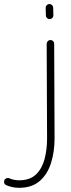

<svg xmlns="http://www.w3.org/2000/svg" viewBox="-93 -690 345 937"><path d="M129.9 -652.3Q129.9 -659.7 135.3 -665Q140.6 -670.4 148.4 -670.4Q155.8 -670.4 161.1 -665Q166.5 -659.7 166.5 -652.3L167.5 -615.7V-615.2Q167.5 -607.4 162.1 -602.1Q156.7 -596.7 148.9 -596.7Q141.6 -596.7 136.2 -602.1Q130.9 -607.4 130.9 -614.7L129.9 -651.4ZM153.3 -494.6Q161.1 -494.6 166.3 -489.3Q171.4 -483.9 171.4 -476.1L173.3 -14.2Q173.3 49.8 156.2 104.7Q139.2 159.7 101.1 193.1Q63 226.6 -0.5 226.6Q-31.7 226.6 -62 213.9Q-73.2 209.5 -73.2 196.8Q-73.2 189 -67.9 183.8Q-62.5 178.7 -54.7 178.7Q-50.3 178.7 -47.4 180.2Q-24.4 189.9 0 189.9Q52.7 189.9 82.5 161.4Q112.3 132.8 124.5 86.2Q136.7 39.6 136.7 -14.2L134.8 -476.1Q134.8 -483.4 140.1 -489Q145.5 -494.6 153.3 -494.6Z"/></svg>

Font: Manjari Thin
Style: Regular
Weight: 100
Designer: Santhosh Thottingal <santhosh.thottingal@gmail.com>
Version: Version 2.000